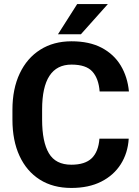

<svg xmlns="http://www.w3.org/2000/svg" viewBox="-20 -927 694 957"><path d="M475.6 -235.8H621.6Q617.2 -164.1 582 -108.6Q546.9 -53.2 484.6 -21.7Q422.4 9.8 335.4 9.8Q244.1 9.8 178.5 -31.7Q112.8 -73.2 77.4 -149.7Q42 -226.1 42 -330.6V-379.9Q42 -484.4 78.4 -561Q114.7 -637.7 180.9 -679.4Q247.1 -721.2 336.4 -721.2Q425.3 -721.2 486.6 -689Q547.9 -656.7 581.8 -600.3Q615.7 -543.9 622.6 -471.2H476.6Q471.7 -535.6 440.4 -570.3Q409.2 -605 336.4 -605Q189.9 -605 189.9 -380.9V-330.6Q189.9 -220.2 223.6 -163.1Q257.3 -106 335.4 -106Q403.8 -106 437.3 -138.4Q470.7 -170.9 475.6 -235.8ZM269 -756.3 364.7 -906.7H517.6L383.3 -756.3Z"/></svg>

Font: Vazirmatn RD
Style: Bold
Weight: 700
Designer: Saber Rastikerdar
Foundry: Saber Rastikerdar
Version: Version 32.102